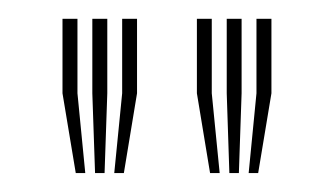

<svg xmlns="http://www.w3.org/2000/svg" viewBox="-20 -820 355 204"><path d="M101.4 -636.1 109.8 -720.9V-800H125.6V-720.9L111.6 -636.1ZM60.5 -636.1 46.4 -720.9V-800H62.3V-720.9L70.6 -636.1ZM81 -636.1 78.1 -720.9V-800H94V-720.9L91.1 -636.1ZM244.2 -636.1 252.5 -720.9V-800H268.4V-720.9L254.3 -636.1ZM203.2 -636.1 189.2 -720.9V-800H205V-720.9L213.4 -636.1ZM223.7 -636.1 220.9 -720.9V-800H236.7V-720.9L233.8 -636.1Z"/></svg>

Font: Big Shoulders Inline Text Thin
Style: Regular
Weight: 100
Designer: Patric King
Foundry: XO Type Co
Version: Version 2.002